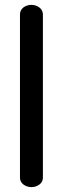

<svg xmlns="http://www.w3.org/2000/svg" viewBox="-20 -708 258 788"><path d="M62 -650.4C61.8 -649 62 21.6 62 22C62 44.5 84.8 60 109 60C133.2 60 156.1 44.7 156.1 22V-650.1C155.4 -672.5 133.4 -688 109 -688C85.3 -688 62.9 -674.1 62 -650.4Z"/></svg>

Font: Hi.
Style: Black
Weight: 400
Designer: Mew Too, Robert Jablonski
Foundry: Cannot Into Space Fonts
Version: Version 1.996